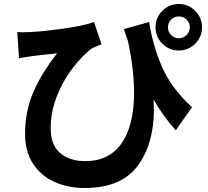

<svg xmlns="http://www.w3.org/2000/svg" viewBox="-20 -859 1040 958"><path d="M872 -668Q895 -668 911 -684.5Q927 -701 927 -723Q927 -745 911 -761Q895 -777 872 -777Q850 -777 834 -761.5Q818 -746 818 -723Q818 -700 834 -684Q850 -668 872 -668ZM872 -839Q920 -839 954 -805Q988 -771 988 -723Q988 -675 954 -641Q920 -607 872 -607Q824 -607 790 -641Q756 -675 756 -723Q756 -771 790 -805Q824 -839 872 -839ZM93 -698Q162 -698 280 -714Q398 -730 449 -749L487 -638Q482 -636 465.5 -629.5Q449 -623 436 -616Q395 -585 348 -526.5Q301 -468 267 -387Q233 -306 233 -218Q233 -135 280.5 -95Q328 -55 405 -55Q525 -55 587 -144.5Q649 -234 649 -397Q649 -511 619 -652L598 -714L724 -749Q743 -629 789 -524Q835 -419 938 -324L857 -209Q795 -277 746 -363Q748 -329 748 -313Q748 -140 666 -30.5Q584 79 403 79Q320 79 252.5 49Q185 19 145 -42Q105 -103 105 -190Q105 -303 146 -398.5Q187 -494 265 -593Q177 -584 134 -578L75 -569L66 -699Z"/></svg>

Font: Sinter Bold
Style: Regular
Weight: 700
Foundry: Adobe & rsms
Version: Version 1.000